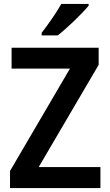

<svg xmlns="http://www.w3.org/2000/svg" viewBox="-20 -957 559 977"><path d="M431 -928V-937H292C267 -892 225 -833 192 -790V-777H274C322 -814 400 -890 431 -928ZM491 0V-107H177L482 -627V-714H39V-608H336L31 -87V0Z"/></svg>

Font: Noto Sans Thai Looped SemiCondensed SemiBold
Style: Regular
Weight: 600
Width: 4
Designer: Sasikarn Vongin, Ben Mitchell
Foundry: The Fontpad Ltd
Version: Version 1.001